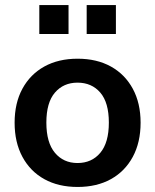

<svg xmlns="http://www.w3.org/2000/svg" viewBox="-20 -732 616 762"><path d="M288 10Q211.9 10 155.9 -21Q100 -52 69 -109.5Q38 -167 38 -245Q38 -323 69 -380Q100 -437 155.9 -468Q211.9 -499 288 -499Q364.1 -499 420.1 -468Q476 -437 507 -379.8Q538 -322.6 538 -245Q538 -167 507 -109.5Q476 -52 420.1 -21Q364.1 10 288 10ZM287.6 -85Q344 -85 378 -125.5Q412 -166 412 -245.5Q412 -325 378 -364.5Q344 -404 287.6 -404Q232 -404 198 -364.5Q164 -325 164 -245.5Q164 -166 198 -125.5Q232 -85 287.6 -85ZM324 -597V-712H440V-597ZM136 -597V-712H252V-597Z"/></svg>

Font: Nunito Sans 12pt ExtraLight
Style: Regular
Weight: 200
Designer: Vernon Adams
Foundry: Vernon Adams
Version: Version 3.101;gftools[0.9.27]